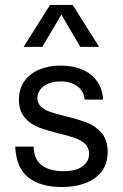

<svg xmlns="http://www.w3.org/2000/svg" viewBox="-20 -751 499 782"><path d="M42 -153.8H117.2Q117.7 -101.6 150.4 -77.6Q183.1 -53.7 237.8 -53.7Q290 -53.7 316.4 -73.5Q342.8 -93.3 342.8 -124.5Q342.8 -149.4 326.9 -164.6Q311 -179.7 287.4 -188.2Q263.7 -196.8 222.2 -207Q169.4 -219.7 136.5 -232.7Q103.5 -245.6 80.3 -272.7Q57.1 -299.8 57.1 -345.2Q57.1 -389.6 79.6 -420.9Q102.1 -452.1 140.6 -468Q179.2 -483.9 228 -483.9Q276.9 -483.9 314.7 -467.8Q352.5 -451.7 375 -420.7Q397.5 -389.6 399.9 -345.2H324.7Q321.8 -380.9 294.4 -400.1Q267.1 -419.4 228 -419.4Q197.8 -419.4 176.3 -410.4Q154.8 -401.4 143.6 -385.7Q132.3 -370.1 132.3 -351.6Q132.3 -330.1 147.2 -316.4Q162.1 -302.7 184.6 -295.2Q207 -287.6 246.6 -277.8Q300.8 -264.6 335.2 -251.2Q369.6 -237.8 394 -209.2Q418.5 -180.7 418.5 -132.3Q418.5 -84.5 394 -52.5Q369.6 -20.5 327.6 -4.9Q285.6 10.7 232.4 10.7Q144.5 10.7 95.2 -28.3Q45.9 -67.4 42 -153.8ZM183.6 -731H275.9L383.8 -560.1H307.1L230 -691.4L152.3 -560.1H76.2Z"/></svg>

Font: Glacial Indifference
Style: Regular
Weight: 400
Designer: Alfredo Marco Pradil
Foundry: Alfredo Marco Pradil
Version: Version 1.312